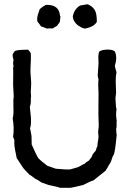

<svg xmlns="http://www.w3.org/2000/svg" viewBox="-20 -886 630 908"><path d="M327 -794Q327 -795 326 -799.5Q325 -804 324 -806Q330 -843 359 -860Q366 -861 377.5 -863Q389 -865 392 -866Q399 -865 411 -857Q421 -850 428 -839Q438 -822 438 -783Q426 -760 384 -751Q372 -751 357 -761Q337 -771 327 -794ZM264 -809Q266 -811 266 -808Q265 -804 264.5 -795.5Q264 -787 263 -783Q261 -778 256 -772.5Q251 -767 250 -764Q229 -752 228 -751Q222 -753 203 -751Q198 -752 189 -756Q180 -760 174 -761Q172 -764 166.5 -772Q161 -780 157 -784Q153 -802 162 -825L168 -843Q184 -857 198 -863Q261 -865 264 -809ZM315 2H264Q256 -1 240.5 -4.5Q225 -8 220 -9Q211 -10 197.5 -15.5Q184 -21 178 -22Q158 -36 146 -41Q123 -59 118 -61Q115 -65 103 -77Q91 -89 86 -97Q62 -135 59 -138Q58 -146 54 -163.5Q50 -181 48.5 -195Q47 -209 48 -222Q48 -226 45 -231.5Q42 -237 42 -239Q48 -281 40 -326Q45 -343 43.5 -378Q42 -413 45 -430Q45 -431 42 -485Q42 -498 42.5 -525Q43 -552 42 -566L44 -572Q42 -582 42 -588Q42 -591 43 -595.5Q44 -600 44 -602Q44 -604 41.5 -613Q39 -622 40 -627Q40 -629 40.5 -630.5Q41 -632 42.5 -634Q44 -636 45 -637Q46 -638 47 -640.5Q48 -643 50 -644Q58 -651 113 -651Q124 -640 126 -632V-603Q124 -569 124 -545L127 -503Q128 -495 127 -480Q126 -465 126 -460Q125 -454 126 -443.5Q127 -433 127 -430Q127 -428 126 -423.5Q125 -419 126 -416Q126 -390 121 -381Q121 -378 123.5 -357.5Q126 -337 126.5 -328Q127 -319 126.5 -304Q126 -289 122 -279Q123 -275 125.5 -262.5Q128 -250 129 -243Q130 -229 130 -202Q154 -148 162 -137Q172 -126 204 -102Q211 -100 244 -88Q299 -83 312 -85Q318 -87 332 -90.5Q346 -94 352 -97Q357 -99 366 -104.5Q375 -110 381 -112Q385 -118 401 -127Q403 -131 409.5 -138.5Q416 -146 417 -153Q419 -158 425.5 -165Q432 -172 434 -176Q436 -189 441 -194Q440 -202 443 -217.5Q446 -233 446 -239Q446 -243 445 -250.5Q444 -258 444 -261Q444 -266 445.5 -275.5Q447 -285 447 -290Q447 -296 446.5 -307Q446 -318 446 -323Q445 -343 445.5 -384Q446 -425 446 -444Q443 -490 446 -509Q445 -512 444 -518.5Q443 -525 442 -528L446 -586Q446 -591 445.5 -600.5Q445 -610 445 -616Q445 -622 446 -629.5Q447 -637 450 -643Q464 -651 487.5 -651.5Q511 -652 523 -643Q536 -615 523 -574Q524 -567 527 -557.5Q530 -548 531 -544Q528 -531 527.5 -514.5Q527 -498 528 -476Q529 -454 529 -447Q528 -442 526 -421Q527 -415 527.5 -396.5Q528 -378 531 -370Q527 -342 531 -323Q530 -321 531 -320Q532 -319 532 -318Q531 -313 531.5 -297.5Q532 -282 529 -277Q530 -274 530 -263.5Q530 -253 532 -250Q525 -172 518 -154Q513 -149 509 -134.5Q505 -120 501 -115Q500 -113 490 -97Q489 -93 485 -88Q481 -83 480 -79Q468 -70 446.5 -52.5Q425 -35 422 -33Q411 -30 394.5 -21.5Q378 -13 373 -11Q363 -8 343 -4Q323 0 315 2Z"/></svg>

Font: FuturaRenner
Style: Regular
Weight: 400
Designer: Bastien Sozeau
Foundry: NBR — Bastien Sozeau
Version: Version 2.001;PS 002.001;hotconv 1.0.88;makeotf.lib2.5.64775